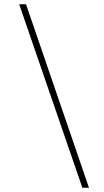

<svg xmlns="http://www.w3.org/2000/svg" viewBox="-20 -770 487 900"><path d="M397 110 102 -750H70L366 110Z"/></svg>

Font: Geist Thin
Style: Regular
Weight: 400
Designer: Basement.studio, Andrés Briganti, Mateo Zaragoza
Foundry: Basement.studio, Vercel, Andrés Briganti, Guido Ferreyra, Mateo Zaragoza
Version: Version 1.401